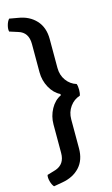

<svg xmlns="http://www.w3.org/2000/svg" viewBox="-146 -871 639 1093"><g transform="rotate(-15 173.0 -325.0)"><path d="M304 -360Q309 -347 309 -325.5Q309 -304 304 -291Q268 -280 245 -248Q222 -216 222 -174V-3Q222 66 183.5 107.5Q145 149 80 160L29 169Q18 157 12 134.5Q6 112 10 97L60 82Q117 63 117 -4V-172Q117 -220 140 -262Q163 -304 200 -321V-329Q163 -347 140 -389Q117 -431 117 -479V-646Q117 -715 60 -732L10 -748Q6 -763 12 -785Q18 -807 29 -819L80 -810Q144 -800 183 -758Q222 -716 222 -647V-477Q222 -434 245 -402.5Q268 -371 304 -360Z"/></g></svg>

Font: Signika
Style: Regular
Weight: 400
Designer: Anna Giedrys
Foundry: Anna Giedrys
Version: Version 1.001